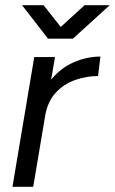

<svg xmlns="http://www.w3.org/2000/svg" viewBox="-20 -720 443 740"><path d="M28 0 112 -500H192L177 -413Q215 -459 265.5 -480.5Q316 -502 367 -502L358 -427Q314 -427 270.5 -412Q227 -397 195.5 -363.5Q164 -330 154 -274V-273L108 0ZM165 -571 65 -700H148L214 -616L306 -700H403L261 -571Z"/></svg>

Font: Figtree
Style: Italic
Weight: 400
Italic angle: -9.5°
Foundry: Erik Kennedy
Version: Version 2.001; ttfautohint (v1.8.4.7-5d5b);gftools[0.9.27]